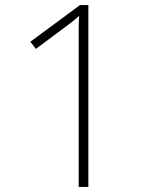

<svg xmlns="http://www.w3.org/2000/svg" viewBox="-20 -734 610 754"><path d="M327 0H289V-550Q289 -593 289 -621.5Q289 -650 291 -672Q278 -660 266 -650.5Q254 -641 235 -627L121 -542L99 -570L294 -714H327Z"/></svg>

Font: Noto Sans Lao Looped ExtraLight
Style: Regular
Weight: 200
Designer: Mark Frömberg, Ben Mitchell
Foundry: The Fontpad Ltd
Version: Version 1.002; ttfautohint (v1.8.4.7-5d5b)